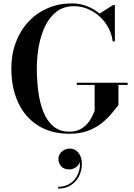

<svg xmlns="http://www.w3.org/2000/svg" viewBox="-20 -780 789 1134"><path d="M433.5 -291.5H734V-278.5H679.5V-159Q660.5 -134.5 635.5 -105.2Q610.5 -76 576.8 -49.8Q543 -23.5 497 -6.8Q451 10 390 10Q281.5 10 204.8 -38.5Q128 -87 87.5 -173.8Q47 -260.5 47 -375Q47 -460.5 74 -531.2Q101 -602 149.5 -653.2Q198 -704.5 263.2 -732.2Q328.5 -760 404.5 -760Q450.5 -760 492.8 -744Q535 -728 568 -699.5L647.5 -750H658.5V-536H645.5Q640.5 -578 620.5 -615.5Q600.5 -653 569.2 -681.8Q538 -710.5 499 -727Q460 -743.5 416.5 -743.5Q357 -743.5 315.2 -712Q273.5 -680.5 247.5 -627.5Q221.5 -574.5 209.5 -509Q197.5 -443.5 197.5 -375Q197.5 -307 206 -240.8Q214.5 -174.5 235.8 -120.5Q257 -66.5 294.5 -34.5Q332 -2.5 390 -2.5Q427.5 -2.5 453.8 -16.5Q480 -30.5 497 -51Q514 -71.5 524 -92Q534 -112.5 539 -125V-278.5H433.5ZM323.5 334V323.5Q365.5 323.5 396.8 301.8Q428 280 442.5 243.2Q457 206.5 449.5 162H453Q454 176 445.5 189.5Q437 203 422 211.8Q407 220.5 389 220.5Q357.5 220.5 341.2 202.2Q325 184 325 159Q325 142 334.2 128Q343.5 114 359 105.8Q374.5 97.5 393 97.5Q422 97.5 442.8 121.8Q463.5 146 463.5 189Q463.5 227.5 446.8 260.5Q430 293.5 398.8 313.8Q367.5 334 323.5 334Z"/></svg>

Font: Bodoni Moda 18pt SemiBold
Style: Regular
Weight: 600
Designer: Owen Earl
Foundry: indestructible type
Version: Version 2.005